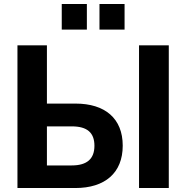

<svg xmlns="http://www.w3.org/2000/svg" viewBox="-20 -947 937 967"><path d="M359.4 0C508.8 0 598.1 -76.2 598.1 -213.4C598.1 -350.6 508.8 -425.3 360.4 -425.3H216.3V-718.8H67.9V0ZM830.1 0V-718.8H680.2V0ZM216.3 -310.5H341.8C418.9 -310.5 455.6 -278.8 455.6 -212.9C455.6 -147.5 418.9 -113.8 341.3 -113.8H216.3ZM607.4 -797.9V-926.8H481V-797.9ZM417.5 -797.9V-926.8H291V-797.9Z"/></svg>

Font: Winston
Style: Bold
Weight: 700
Designer: Vernon Adams, Kim Jin-seong, David Berlow, Cristiano Sobral
Foundry: The Winston Project Authors
Version: Version 3.004